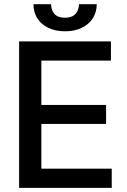

<svg xmlns="http://www.w3.org/2000/svg" viewBox="-20 -907 615 927"><path d="M72.3 -707H515.6V-614.3H179.7V-400.4H492.2V-308.6H179.7V-92.8H519.5V0H72.3ZM293.9 -755.9Q248 -755.9 213.4 -772.5Q178.7 -789.1 160.2 -818.6Q141.6 -848.1 141.6 -886.7H226.6Q226.6 -858.4 242.9 -839.8Q259.3 -821.3 293.9 -821.3Q327.6 -821.3 344.5 -840.1Q361.3 -858.9 361.3 -886.7H447.3Q446.8 -848.1 428 -818.6Q409.2 -789.1 374.5 -772.5Q339.8 -755.9 293.9 -755.9Z"/></svg>

Font: WEMIX Pretendard Medium
Style: Regular
Weight: 500
Designer: Base glyphs from Inter by Rasmus Andersson; Hangeul glyphs from Noto Sans CJK(Source Han Sans) by Jang Soo-young and Kan
Foundry: Kil Hyung-jin
Version: Version 1.000